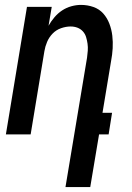

<svg xmlns="http://www.w3.org/2000/svg" viewBox="-20 -548 540 783"><path d="M247 215 335 -313Q337 -327 338 -341.5Q339 -356 337 -370Q335 -384 331 -397Q327 -410 318 -420Q309 -430 296 -435Q283 -440 268 -440Q249 -440 229 -433Q209 -426 194.5 -411Q180 -396 172 -377Q164 -358 161 -339L105 0H4L90 -520H191L178 -443Q188 -461 202 -477.5Q216 -494 233.5 -505.5Q251 -517 271 -522.5Q291 -528 310 -528Q337 -528 361 -519.5Q385 -511 401 -493Q417 -475 426 -451.5Q435 -428 438 -402.5Q441 -377 439.5 -351Q438 -325 433 -299L398 -88H437L423 0H384L348 215Z"/></svg>

Font: Iosevka Term Curly Semibold
Style: Italic
Weight: 600
Italic angle: -9°
Designer: Belleve Invis
Foundry: Belleve Invis
Version: Version 32.3.0